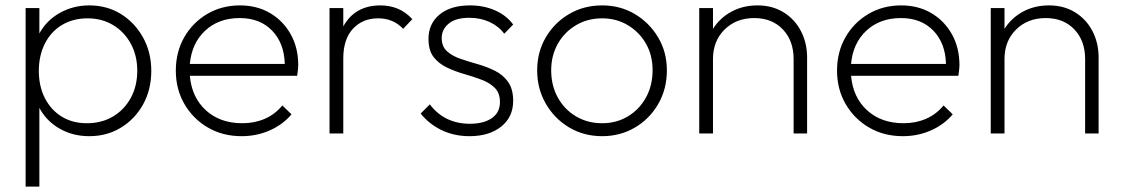

<svg xmlns="http://www.w3.org/2000/svg" viewBox="-20 -495 4160 712"><path d="M75 197V-465H126V-371Q153 -420 202.5 -447.5Q252 -475 311 -475Q377 -475 428.5 -443Q480 -411 510.5 -356Q541 -301 541 -232Q541 -163 511 -108.5Q481 -54 429 -22Q377 10 311 10Q250 10 201 -18Q152 -46 126 -95V197ZM302 -38Q357 -38 399 -63Q441 -88 465 -132Q489 -176 489 -233Q489 -289 465 -333Q441 -377 399.5 -402Q358 -427 305 -427Q251 -427 210 -402.5Q169 -378 146.5 -333.5Q124 -289 124 -232Q124 -175 146.5 -131Q169 -87 209 -62.5Q249 -38 302 -38Z M876 10Q806 10 751 -22Q696 -54 664 -109Q632 -164 632 -233Q632 -302 663 -356.5Q694 -411 748 -443Q802 -475 870 -475Q933 -475 981.5 -446.5Q1030 -418 1058 -368Q1086 -318 1086 -253Q1086 -241 1082 -214H684Q691 -134 743.5 -86Q796 -38 879 -38Q924 -38 962 -54.5Q1000 -71 1027 -104L1061 -71Q1029 -33 980.5 -11.5Q932 10 876 10ZM869 -428Q791 -428 741 -381.5Q691 -335 684 -258H1036Q1034 -335 989 -381.5Q944 -428 869 -428Z M1202 0V-465H1253V-397Q1296 -475 1391 -475Q1425 -475 1454.5 -463Q1484 -451 1509 -424L1475 -388Q1439 -427 1382 -427Q1325 -427 1289 -388.5Q1253 -350 1253 -278V0Z M1721 10Q1664 10 1617.5 -12.5Q1571 -35 1540 -74L1574 -108Q1602 -71 1639.5 -53.5Q1677 -36 1722 -36Q1774 -36 1804 -57Q1834 -78 1834 -116Q1834 -150 1815 -169Q1796 -188 1765.5 -199.5Q1735 -211 1701.5 -220.5Q1668 -230 1637.5 -244.5Q1607 -259 1588 -283.5Q1569 -308 1569 -351Q1569 -407 1610 -441Q1651 -475 1723 -475Q1774 -475 1816 -456.5Q1858 -438 1883 -404L1850 -370Q1829 -398 1795.5 -413.5Q1762 -429 1720 -429Q1670 -429 1644 -407.5Q1618 -386 1618 -354Q1618 -323 1637 -305.5Q1656 -288 1686 -277.5Q1716 -267 1750 -257.5Q1784 -248 1814.5 -233Q1845 -218 1864 -191.5Q1883 -165 1883 -121Q1883 -61 1838.5 -25.5Q1794 10 1721 10Z M2213 10Q2145 10 2090.5 -22.5Q2036 -55 2004 -110.5Q1972 -166 1972 -234Q1972 -302 2004 -356.5Q2036 -411 2090.5 -443Q2145 -475 2213 -475Q2280 -475 2334 -443Q2388 -411 2420.5 -356.5Q2453 -302 2453 -234Q2453 -165 2421 -109.5Q2389 -54 2334.5 -22Q2280 10 2213 10ZM2213 -38Q2266 -38 2308.5 -63.5Q2351 -89 2375.5 -133.5Q2400 -178 2400 -235Q2400 -290 2375.5 -333Q2351 -376 2308.5 -401.5Q2266 -427 2213 -427Q2159 -427 2116 -401.5Q2073 -376 2048.5 -332.5Q2024 -289 2024 -234Q2024 -178 2048.5 -133.5Q2073 -89 2116 -63.5Q2159 -38 2213 -38Z M2573 0V-465H2624V-388Q2649 -428 2692 -451.5Q2735 -475 2789 -475Q2844 -475 2885.5 -449.5Q2927 -424 2950 -380Q2973 -336 2973 -282V0H2923V-276Q2923 -344 2883 -386Q2843 -428 2777 -428Q2710 -428 2667 -385.5Q2624 -343 2624 -276V0Z M3328 10Q3258 10 3203 -22Q3148 -54 3116 -109Q3084 -164 3084 -233Q3084 -302 3115 -356.5Q3146 -411 3200 -443Q3254 -475 3322 -475Q3385 -475 3433.5 -446.5Q3482 -418 3510 -368Q3538 -318 3538 -253Q3538 -241 3534 -214H3136Q3143 -134 3195.5 -86Q3248 -38 3331 -38Q3376 -38 3414 -54.5Q3452 -71 3479 -104L3513 -71Q3481 -33 3432.5 -11.5Q3384 10 3328 10ZM3321 -428Q3243 -428 3193 -381.5Q3143 -335 3136 -258H3488Q3486 -335 3441 -381.5Q3396 -428 3321 -428Z M3654 0V-465H3705V-388Q3730 -428 3773 -451.5Q3816 -475 3870 -475Q3925 -475 3966.5 -449.5Q4008 -424 4031 -380Q4054 -336 4054 -282V0H4004V-276Q4004 -344 3964 -386Q3924 -428 3858 -428Q3791 -428 3748 -385.5Q3705 -343 3705 -276V0Z"/></svg>

Font: Outfit Extra Light
Style: Regular
Weight: 200
Designer: Rodrigo Fuenzalida
Foundry: fragTYPE
Version: Version 1.000